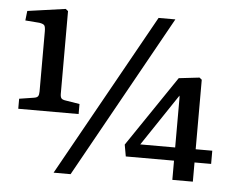

<svg xmlns="http://www.w3.org/2000/svg" viewBox="-52 -780 1066 856"><g transform="rotate(5 481.5 -352.0)"><path d="M36.1 -255.9V-300.8L101.1 -311Q115.2 -313 119.6 -319.6Q124 -326.2 124 -340.8V-608.9Q124 -629.4 119.4 -636.2Q114.7 -643.1 96.2 -646L33.2 -650.9L38.1 -693.8L208 -717.8L219.2 -709V-339.8Q219.2 -325.2 223.9 -319.1Q228.5 -313 243.2 -311L306.2 -300.8V-255.9ZM217.8 14.2 624 -713.9H699.2L293.9 14.2ZM748 0V-85.9H532.2L522.9 -138.2L736.8 -454.1L829.1 -464.8L839.8 -456.1V-145H914.1V-85.9H839.8V0ZM591.8 -145H748V-368.2L747.1 -377Z"/></g></svg>

Font: Literata Book Medium
Style: Regular
Weight: 500
Designer: Latin by Veronika Burian and Jose Scaglione. Greek by Irene Vlachou. Cyrillic by Vera Evstafieva
Foundry: TypeTogether
Version: Version 2.003;PS 002.003;hotconv 1.0.88;makeotf.lib2.5.64775